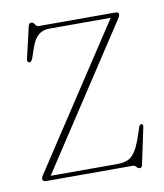

<svg xmlns="http://www.w3.org/2000/svg" viewBox="-83 -789 746 873"><g transform="rotate(-10 290.0 -352.5)"><path d="M512 -669 86.5 -20H392Q421.5 -20 440.8 -27.5Q460 -35 474.8 -55.8Q489.5 -76.5 504 -116.5L522.5 -170.5Q526.5 -180.5 534 -179.5Q542.5 -178 540 -165.5L504 4Q502 16 492 16Q483.5 16 477.8 8Q472 0 462 0H61.5Q46 0 46 -12.5Q46 -18.5 48.8 -23.2Q51.5 -28 55 -33L480 -680H196.5Q167 -680 147.2 -664Q127.5 -648 114 -611L96 -559Q90 -543 79 -545Q69.5 -546.5 73 -563L107 -709Q110 -721 120 -721Q130 -721 135.5 -710.5Q141 -700 151 -700H505Q520.5 -700 520.5 -689Q520.5 -681.5 512 -669Z"/></g></svg>

Font: Fraunces 72pt Soft Thin
Style: Regular
Weight: 100
Version: Version 1.000;[b76b70a41]